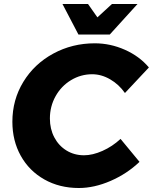

<svg xmlns="http://www.w3.org/2000/svg" viewBox="-20 -929 766 962"><path d="M726 -591 606 -463Q576 -506 532 -531.5Q488 -557 442 -557Q385 -557 336 -527.5Q287 -498 258.5 -447Q230 -396 230 -335Q230 -283 252 -241Q274 -199 313 -175Q352 -151 401 -151Q444 -151 493.5 -173Q543 -195 584 -233L679 -118Q616 -58 534 -22.5Q452 13 375 13Q278 13 202 -30Q126 -73 84 -148.5Q42 -224 42 -319Q42 -429 97 -519Q152 -609 247 -660.5Q342 -712 455 -712Q533 -712 606 -679.5Q679 -647 726 -591ZM541 -909H669L530 -756H373L293 -909H421L468 -842Z"/></svg>

Font: Gontserrat
Style: Bold Italic
Weight: 700
Italic angle: -11.3°
Designer: Julieta Ulanovsky
Foundry: Julieta Ulanovsky
Version: Version 6.001